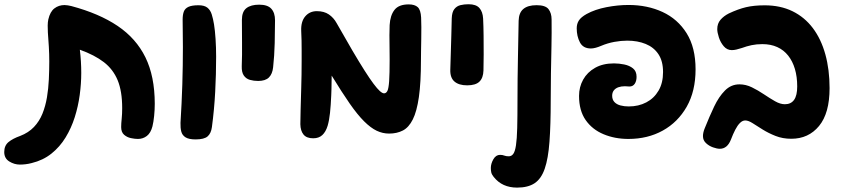

<svg xmlns="http://www.w3.org/2000/svg" viewBox="-96 -626 3908 888"><path d="M619.8 -146.2Q619.8 -118.4 616.9 -89.9Q614 -61.3 609 -41.3Q601.1 -11 583.2 2.8Q565.3 16.6 542 16.6Q527.6 16.6 509.5 12.8Q491.4 9 477.9 -2.8Q464.4 -14.6 464.4 -38.4Q464.4 -54.6 466.8 -76.7Q469.1 -98.9 469.1 -126.1Q469.1 -204.1 448.2 -254.8Q427.3 -305.4 384.4 -338.5Q341.4 -371.6 273.3 -396.1Q276.6 -368.7 278.2 -341.9Q279.8 -315.2 279.8 -288.8Q279.8 -239.4 272.7 -186.8Q265.6 -134.2 249.7 -83.9Q233.8 -33.7 207.3 9.8Q180.8 53.3 141.9 84.4Q103.1 115.4 50.4 128.2Q35.3 132.2 21.4 133.7Q7.6 135.2 -4.3 135.2Q-29.7 135.2 -53.1 120.8Q-76.4 106.3 -76.4 77.1Q-76.4 47.7 -56.9 31.3Q-37.4 15 -2.7 2.7Q35.9 -12.2 61 -38.6Q86.1 -65 100.3 -100.2Q114.4 -135.4 121.2 -175.8Q127.9 -216.2 129.9 -258.9Q131.9 -301.7 131.9 -342.4Q131.9 -376 129.9 -409.6Q127.9 -443.1 125.4 -476Q124.4 -491.7 124.6 -507.4Q124.7 -523.1 127.4 -535.8Q135.6 -571.9 155.6 -587.2Q175.7 -602.6 202.6 -602.6Q209.9 -602.6 217.9 -601.2Q225.9 -599.8 233.8 -598Q362.7 -563.6 448.1 -506Q533.6 -448.4 576.6 -360.8Q619.6 -273.2 619.8 -146.2Z M893.9 -513.1Q898.4 -485.3 901 -445.5Q903.6 -405.7 903.6 -363.6Q903.6 -283 899.3 -201.9Q895.1 -120.9 884.1 -38.3Q880.3 -9.2 864.2 4.8Q848.1 18.8 808.8 18.8Q777.8 18.8 762.4 9.3Q747 -0.2 742.5 -17.3Q738 -34.4 738.8 -57.8Q744.4 -146.7 747.2 -234.4Q749.9 -322.2 749.9 -408Q749.9 -439.2 749.3 -475.2Q748.7 -511.2 748.7 -535.3Q748.7 -558.1 754.3 -572.7Q759.9 -587.2 775.8 -594.4Q791.7 -601.7 822.1 -601.7Q849.2 -601.7 863.2 -590.5Q877.1 -579.3 883.3 -559.3Q889.6 -539.3 893.9 -513.1Z M1022.8 -534Q1022.8 -572.1 1043.6 -588.3Q1064.4 -604.4 1102.6 -604.4Q1141.9 -604.4 1158.9 -585.5Q1176 -566.6 1176 -532Q1176 -485.2 1174.5 -426.4Q1173 -367.6 1167.2 -315Q1163.9 -283.8 1147.7 -267.7Q1131.4 -251.6 1098.1 -251.6Q1077.6 -251.6 1059.9 -256.6Q1042.2 -261.7 1031.8 -276.5Q1021.3 -291.3 1022.1 -319.8Q1024.1 -371.6 1023.4 -428.3Q1022.8 -485 1022.8 -534Z M1299.1 -344.6Q1299.1 -369.3 1299.1 -392.4Q1299.1 -415.6 1298.7 -438Q1298.3 -460.4 1297.1 -483.1Q1295.3 -526.4 1315.8 -550.4Q1336.3 -574.4 1369.6 -574.4Q1402.8 -574.4 1425.1 -559.2Q1447.3 -543.9 1460.8 -519.3Q1502.4 -445.7 1534.3 -391.4Q1566.2 -337.2 1590.3 -299.4Q1614.3 -261.6 1631.6 -238.6Q1648.9 -215.6 1660.7 -204.9Q1672.6 -194.3 1680.2 -194.3Q1690.1 -194.3 1695.8 -205.7Q1701.4 -217.1 1703.8 -250.8Q1706.1 -284.4 1706.1 -351.4Q1706.1 -383.6 1705.6 -410.9Q1705.1 -438.3 1705.1 -463Q1705.1 -487.7 1706.1 -510.2Q1708.7 -554.8 1728.5 -580.2Q1748.3 -605.7 1794.3 -605.7Q1822.2 -605.7 1836.1 -592.9Q1849.9 -580.1 1851.7 -544.9Q1852.7 -526 1852.7 -500.2Q1852.7 -474.3 1852.3 -446.7Q1851.9 -419 1851.4 -392.9Q1850.9 -366.8 1850.9 -347.9Q1850.9 -243.1 1841.3 -176.7Q1831.7 -110.3 1813.2 -73.6Q1794.8 -36.8 1767.4 -22.5Q1740 -8.2 1703.4 -8.2Q1673.8 -8.2 1646.2 -21.3Q1618.7 -34.4 1588.2 -64.7Q1557.7 -94.9 1521.4 -147Q1485.2 -199.1 1438 -276.3Q1438 -260.4 1437.5 -244.4Q1437 -228.3 1437 -213.5Q1437 -198.7 1436 -185.6Q1434 -138.4 1430.3 -104Q1426.7 -69.6 1419.3 -44.3Q1410.7 -16.1 1394.7 -1.3Q1378.7 13.6 1352.6 13.6Q1321.9 13.6 1307.8 -3.7Q1293.7 -21 1293.1 -51.7Q1293.3 -71.3 1294.3 -116Q1295.3 -160.7 1297.2 -220.5Q1299.1 -280.3 1299.1 -344.6Z M1986.6 -303.3Q1987.6 -336.3 1988.9 -378.4Q1990.3 -420.6 1991.4 -463.6Q1992.6 -506.6 1993.3 -540.8Q1994.3 -570 2005.3 -583.9Q2016.2 -597.9 2033.5 -602.2Q2050.8 -606.4 2071.1 -606.4Q2105.9 -606.4 2121.3 -588.9Q2136.7 -571.4 2138.4 -540.2Q2140.2 -504.4 2140.6 -460.3Q2141 -416.2 2141 -374Q2141 -331.8 2140 -300Q2139 -265.7 2121.4 -248.5Q2103.9 -231.3 2064.6 -231.3Q2026.4 -231.3 2006 -248.8Q1985.6 -266.2 1986.6 -303.3Z M2451.1 -162.6Q2451.1 -48.2 2445.3 29.6Q2439.6 107.4 2423.4 154.2Q2407.3 200.9 2376.7 221.3Q2346.1 241.7 2295.4 241.7Q2261.1 241.7 2234 229.4Q2206.9 217.1 2186.9 191.7Q2178.1 180.6 2176.1 171.3Q2174.1 162.1 2174.1 151Q2174.1 131 2185.8 110.6Q2197.6 90.2 2216.6 90.2Q2228.2 90.2 2236.4 93.6Q2244.7 96.9 2256.9 96.9Q2269.8 96.9 2277.9 85.7Q2286.1 74.6 2290.4 45.8Q2294.8 17.1 2296.1 -34.3Q2297.4 -85.8 2297.4 -165.3Q2297.4 -213.1 2297.9 -260.8Q2298.4 -308.4 2299.4 -354.8Q2300.4 -401.2 2301.1 -445.3Q2301.7 -489.3 2302.7 -529.9Q2303.7 -566.9 2324.4 -584.4Q2345.1 -602 2385.8 -602Q2426.9 -602 2441 -583.6Q2455.1 -565.1 2455.1 -535.8Q2455.9 -474.1 2454.5 -411.4Q2453.1 -348.8 2452.1 -286.4Q2451.1 -224 2451.1 -162.6Z M3121 -305.2Q3121 -204.7 3080.2 -132.7Q3039.3 -60.8 2969.4 -22.1Q2899.6 16.6 2810.3 16.6Q2747.7 16.6 2695.5 -5.2Q2643.3 -26.9 2612.7 -70.7Q2582.1 -114.4 2582.1 -182.4Q2582.1 -223.6 2601.1 -257.7Q2620.1 -291.9 2656.3 -312.3Q2692.4 -332.8 2743.6 -332.8Q2767.2 -332.8 2791.3 -327.8Q2815.3 -322.9 2831.7 -309.7Q2848.1 -296.6 2848.1 -270.8Q2848.1 -251 2839.6 -238.4Q2831 -225.9 2815.3 -225.9Q2809.9 -225.9 2805.1 -226.5Q2800.3 -227.1 2793.6 -227.1Q2777 -227.1 2763.8 -222.4Q2750.6 -217.7 2742.9 -207.8Q2735.3 -198 2735.3 -183.2Q2735.3 -165.2 2745.6 -154.2Q2755.9 -143.1 2773.5 -138.4Q2791.1 -133.7 2811.9 -133.7Q2857.4 -133.7 2893.3 -152.6Q2929.1 -171.4 2949.8 -206.8Q2970.6 -242.2 2970.6 -292.8Q2970.6 -343.3 2949.2 -375.4Q2927.9 -407.4 2890.3 -422.7Q2852.8 -438 2805 -438Q2776.7 -438 2745.4 -432.3Q2714.2 -426.6 2684.6 -414.1Q2671.9 -408.6 2659.4 -405.2Q2647 -401.8 2636.9 -401.8Q2600.8 -401.8 2586.1 -430.1Q2571.3 -458.4 2571.3 -495Q2571.3 -516 2581.3 -531.3Q2591.2 -546.7 2617.2 -561.3Q2656.4 -582.7 2708.8 -592.8Q2761.1 -603 2811 -603Q2898.1 -603 2968.2 -570.6Q3038.3 -538.2 3079.7 -472.2Q3121 -406.1 3121 -305.2Z M3740.8 -218.3Q3740.8 -102.4 3692.1 -43.3Q3643.4 15.8 3563.8 15.8Q3524 15.8 3491.1 2.8Q3458.2 -10.2 3431.9 -26.6Q3405.6 -42.9 3385.5 -55.9Q3365.4 -68.9 3350.8 -68.9Q3337.9 -68.9 3326.3 -57.3Q3314.7 -45.8 3304.6 -26.1Q3294.4 -6.3 3284.6 19.4Q3267.9 62.1 3233.2 62.1Q3220.2 62.1 3201.6 55.5Q3182.9 48.9 3169.1 35.8Q3155.2 22.8 3155.2 3.6Q3155.2 -13.3 3163.8 -33.8Q3185.1 -87.2 3206.9 -133.1Q3228.7 -179 3257 -207.4Q3285.3 -235.9 3324 -235.9Q3353.6 -235.9 3381.8 -222Q3410.1 -208.1 3437.1 -189.9Q3464.1 -171.7 3488.5 -157.8Q3512.9 -143.9 3533.9 -143.9Q3562.3 -143.9 3576.7 -164.2Q3591.1 -184.4 3591.1 -226.2Q3591.1 -271 3580.4 -307.1Q3569.7 -343.1 3549.3 -368.8Q3528.9 -394.6 3499 -408.2Q3469.1 -421.9 3430 -421.9Q3402.6 -421.9 3379.7 -417Q3356.8 -412.1 3335.4 -404.1Q3321.4 -399.6 3310 -396.9Q3298.6 -394.2 3288.7 -394.2Q3266.6 -394.2 3251.4 -412Q3236.3 -429.8 3228.8 -453Q3221.3 -476.2 3221.3 -491.2Q3221.3 -517.1 3236.3 -534.5Q3251.3 -551.9 3274.4 -563.6Q3317.7 -584 3354.2 -592.7Q3390.7 -601.4 3440.4 -601.4Q3513.3 -601.4 3569.3 -574.1Q3625.2 -546.7 3663.4 -496.1Q3701.6 -445.4 3721.2 -374.7Q3740.8 -304 3740.8 -218.3Z"/></svg>

Font: Playpen Sans Hebrew
Style: Regular
Weight: 400
Designer: Tom Grace, Laura Meseguer, Veronika Burian, José Scaglione
Foundry: TypeTogether
Version: Version 2.000